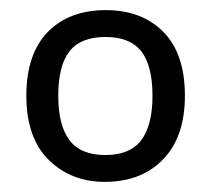

<svg xmlns="http://www.w3.org/2000/svg" viewBox="-20 -742 416 379"><path d="M345 -553Q345 -472 302 -427.5Q259 -383 187 -383Q120 -383 76 -426.5Q32 -470 32 -553Q32 -635 74 -678.5Q116 -722 189 -722Q260 -722 302.5 -679Q345 -636 345 -553ZM95 -553Q95 -495 117 -465.5Q139 -436 188 -436Q237 -436 259 -465.5Q281 -495 281 -553Q281 -612 259 -640.5Q237 -669 188 -669Q139 -669 117 -640.5Q95 -612 95 -553Z"/></svg>

Font: Noto Sans Hebrew Droid SemiBold
Style: Regular
Weight: 600
Designer: Monotype Design Team
Foundry: Monotype Imaging Inc.
Version: Version 1.100; ttfautohint (v1.8.4.7-5d5b)